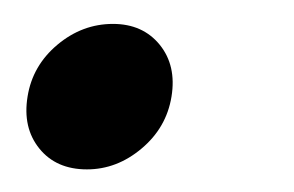

<svg xmlns="http://www.w3.org/2000/svg" viewBox="-20 -138 250 163"><path d="M53.8 5.8Q27.7 5.8 13.4 -11.9Q-0.9 -29.6 3.4 -56Q7.6 -82.3 28.7 -100Q49.8 -117.7 75.9 -117.7Q101.2 -117.7 115.6 -100Q129.9 -82.3 125.6 -56Q121.3 -29.6 100.2 -11.9Q79.2 5.8 53.8 5.8Z"/></svg>

Font: Poppins Variable
Style: Italic
Weight: 100
Italic angle: -10°
Designer: Jonny Pinhorn
Foundry: Indian Type Foundry
Version: Version 6.000